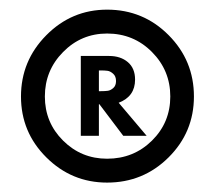

<svg xmlns="http://www.w3.org/2000/svg" viewBox="-20 -692 460 398"><path d="M202 -672Q277 -672 329.5 -619.2Q382 -566.5 382 -492Q382 -418 329.5 -365.8Q277 -313.5 202 -313.5Q128.5 -313.5 76 -365.8Q23.5 -418 23.5 -492Q23.5 -566 76 -619Q128.5 -672 202 -672ZM202 -363Q257 -363 295 -400.5Q333 -438 333 -492Q333 -546 295 -584.2Q257 -622.5 202 -622.5Q148.5 -622.5 110.8 -584.2Q73 -546 73 -492Q73 -438 110.8 -400.5Q148.5 -363 202 -363ZM147.5 -576H206Q230 -576 245 -563.2Q260 -550.5 260 -527Q260 -492 226 -479L284 -410.5H235.5L186 -476H185V-410.5H147.5ZM185 -503H189Q198 -503 203.5 -503.8Q209 -504.5 214.8 -509.5Q220.5 -514.5 220.5 -524Q220.5 -534 214.5 -539.2Q208.5 -544.5 203 -545.2Q197.5 -546 188.5 -546H185Z"/></svg>

Font: League Spartan
Style: Bold
Weight: 700
Foundry: The League of Moveable Type
Version: Version 2.002